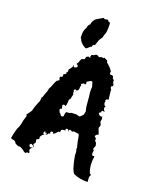

<svg xmlns="http://www.w3.org/2000/svg" viewBox="-80 -709 594 779"><g transform="rotate(10 217.0 -319.5)"><path d="M-2 -108 0 -112Q2 -120 9 -135Q16 -152 22 -157L24 -161L26 -165L29 -171L30 -174L31 -176L35 -187L40 -197L44 -204V-205L45 -207Q45 -209 44 -210Q44 -212 42 -212Q44 -213 48 -217L54 -223L61 -230L63 -232Q68 -246 84 -271L86 -273L87 -275Q88 -276 88 -277L92 -292L94 -293Q96 -294 96 -295L99 -301Q100 -303 102.5 -307Q105 -311 106 -313Q112 -322 115 -332Q120 -337 128 -351Q134 -362 141 -369L147 -371Q148 -371 150 -373Q151 -374 151 -377L149 -382L152 -388H157Q159 -388 160 -389Q162 -391 162 -392V-399L171 -402L174 -405Q174 -408 173 -409V-410H174Q176 -410 177 -411Q179 -413 179 -414L180 -422L193 -434L194 -436L195 -437L196 -442L199 -443L198 -442Q197 -441 199 -436L201 -435H204L210 -436Q213 -438 213 -439L214 -441V-443L213 -445L212 -447Q210 -449 208 -449Q208 -451 210 -453L214 -457Q215 -458 217 -462Q218 -466 223 -471L226 -474H235Q237 -474 239 -479L241 -485L248 -487L250 -489Q251 -485 256 -485Q260 -485 260 -490V-492Q260 -494 259 -495L265 -497H267Q268 -496 270 -497L280 -501L288 -498L290 -495Q292 -493 295 -493L305 -495L308 -493Q309 -492 311 -492Q312 -492 312 -493L314 -494L315 -495L322 -489L324 -488L325 -487H327L329 -477Q330 -476 330 -475L332 -473L334 -471L337 -467L340 -463Q343 -459 350 -445V-442L348 -437Q348 -434 350 -432Q352 -430 355 -430Q356 -431 357 -431V-430Q359 -428 362 -428L363 -418Q364 -414 366 -414L368 -413L367 -402Q367 -400 368 -399L370 -393L369 -387L365 -386Q361 -385 361 -380Q361 -379 363 -373Q363 -372 365 -370L363 -367V-364L361 -329Q360 -330 356 -330Q353 -330 351 -328Q347 -324 349 -321L350 -319L348 -317Q347 -316 347 -313L348 -307Q348 -303 352 -302H354L353 -300L351 -297L350 -295Q349 -294 349 -291V-289L350 -287L351 -284L352 -282Q352 -280 353 -279Q353 -278 354 -277L348 -280Q344 -282 342 -280Q340 -278 340 -274L341 -273H338Q337 -274 336 -273L334 -272Q332 -270 332 -267Q334 -261 339 -259L342 -257H345Q348 -257 349 -258L348 -255Q346 -252 348 -250L349 -248V-247Q346 -246 346 -242V-241L345 -240Q344 -239 344 -235L347 -224V-222L346 -219Q345 -215 344 -215Q341 -212 341 -209L346 -183Q339 -183 333 -177Q330 -174 334 -170L338 -166L336 -159Q336 -158 337 -154L341 -149L342 -136L335 -125Q333 -122 335 -120L338 -115Q333 -108 334 -99Q334 -94 340 -94L343 -95L344 -92Q331 -55 338 -22L339 -20Q340 -19 341 -19L344 -17L338 -8Q337 -8 337 -6L335 14Q304 10 276 -8Q269 -21 268 -39Q266 -57 266 -71V-86L267 -89V-92Q268 -94 268 -103Q268 -105 267 -106Q267 -112 268 -113Q269 -114 269 -118Q269 -120 268 -121V-127Q267 -132 267 -149V-166Q267 -168 266 -169Q265 -173 262 -173L246 -178Q244 -180 243 -178L241 -176L240 -177H237Q236 -178 235 -177L234 -179L231 -182H227Q222 -179 222 -175Q222 -174 223 -173H221V-180Q221 -181 219 -183Q218 -184 216 -184Q210 -184 210 -180V-175L206 -177H198Q193 -177 192 -173L190 -165L187 -167Q183 -167 182 -166L172 -158H171L170 -157L164 -154L163 -158Q161 -163 157 -162H155Q154 -162 152 -160Q151 -159 151 -156L152 -152L148 -153Q145 -153 143 -151L140 -147L132 -145H131L123 -143Q122 -143 120 -141L114 -135Q112 -133 112 -131V-125Q110 -122 106 -122Q100 -122 100 -117V-107L94 -101Q91 -98 93 -95L95 -91L94 -88L81 -77Q79 -72 80 -71L82 -64L80 -60L76 -61Q73 -63 71 -61L66 -58Q64 -60 61 -61Q60 -62 59 -63Q54 -70 47 -75L44 -77L42 -79Q41 -80 37 -80H33L21 -88L17 -96Q17 -97 15 -99H14L12 -101L9 -102Q1 -104 -2 -108ZM172 -254 174 -246Q174 -244 175 -243L179 -239V-238Q181 -230 187 -230H188Q192 -230 193 -233L194 -236V-238Q198 -248 200 -250L215 -249Q217 -249 218 -250L221 -251L244 -248L253 -243Q256 -242 259 -243L271 -251L272 -253L273 -254L278 -266V-269Q276 -286 279 -309Q281 -325 281 -329Q281 -343 282 -349Q284 -363 286 -368V-370L284 -388L283 -390L281 -391L279 -392H277L263 -387Q262 -387 261 -386L260 -383V-376L255 -374L254 -376L252 -377Q248 -377 247 -376L246 -375H244Q242 -375 240 -372V-369L241 -367L242 -366L239 -363Q238 -362 238 -360Q236 -346 230 -345L229 -344L227 -343Q227 -345 225 -345L223 -347Q218 -347 216 -345L215 -342Q215 -339 216 -338Q216 -337 217 -336H216L215 -334V-332L216 -325L208 -306L204 -303L203 -302L202 -300Q201 -290 194 -273Q192 -278 185 -278Q180 -278 180 -273L181 -261L177 -260Q175 -260 173 -258Q172 -257 172 -254ZM208 -572Q212 -592 223 -602Q222 -606 226 -610L229 -614L234 -617Q241 -636 254 -642Q255 -642 259.5 -644Q264 -646 267 -647L275 -650L284 -653Q286 -650 291 -648L294 -649H297Q304 -650 305 -642Q314 -641 312 -631L310 -618L307 -606Q304 -592 297 -584Q295 -576 292 -573L287 -568L283 -564Q282 -564 275 -551L268 -538Q260 -541 256 -529Q250 -529 246 -525L241 -522L236 -519Q229 -519 218 -533Q207 -547 209 -555Q207 -554 206 -557ZM77 -93Q77 -84 85 -84Q86 -85 89 -85Q92 -86 92 -89Q94 -93 90 -94L85 -98Q83 -100 80 -98Q77 -96 77 -93ZM130 -145H132L133 -146H134Q137 -148 137 -150Q137 -152 135 -154L133 -156Q131 -158 129 -158Q126 -157 125 -154V-153L124 -151Q124 -148 125 -147Q126 -146 127 -146Q129 -144 130 -145ZM129 -155H131L133 -154Q134 -153 134 -151L131 -152ZM258 -488 256 -491 260 -492Q260 -488 258 -488ZM223 -340 225 -342Q225 -339 224 -338ZM231 -173V-174H232Q232 -173 231 -173Z"/></g></svg>

Font: Kom-post
Style: Regular
Weight: 400
Designer: @guaschetti
Foundry: guaschetti
Version: Version 1.00 December 6, 2021, initial release